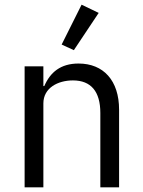

<svg xmlns="http://www.w3.org/2000/svg" viewBox="-20 -799 608 819"><path d="M295 -585 401 -744 328 -779 243 -609ZM85 0H165V-358C165 -424 227 -456 291 -456C368 -456 408 -409 408 -317V0H488V-331C488 -456 421 -528 315 -528C238 -528 194 -490 169 -432H165V-516H85Z"/></svg>

Font: Braiins Sans
Style: Regular
Weight: 400
Designer: Mike Abbink, Paul van der Laan, Pieter van Rosmalen, Jiri Chlebus, Lubos Buracinsky
Foundry: Bold Monday, Sudetype
Version: Version 1.000;hotconv 1.0.109;makeotfexe 2.5.65596